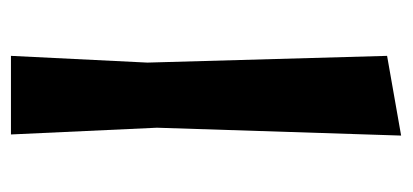

<svg xmlns="http://www.w3.org/2000/svg" viewBox="-216 -518 735 342"><g transform="rotate(90 151.0 -347.5)"><path d="M222 -695 208 -260 220 0H80L92 -243L80 -670Z"/></g></svg>

Font: Acme
Style: Regular
Weight: 400
Designer: Juan Pablo del Peral
Foundry: Juan Pablo del Peral
Version: Version 1.002